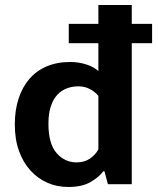

<svg xmlns="http://www.w3.org/2000/svg" viewBox="-20 -734 631 765"><path d="M372 -714H505V-639H586V-562H505V0H410L396 -52H392Q373 -27 339.5 -8Q306 11 252 11Q207 11 168.5 -6Q130 -23 101 -55Q72 -87 55.5 -133Q39 -179 39 -238Q39 -295 54 -341Q69 -387 97 -419.5Q125 -452 166 -469.5Q207 -487 260 -487Q294 -487 324.5 -477Q355 -467 372 -451V-562H254V-639H372ZM372 -352Q359 -368 338.5 -379Q318 -390 292 -390Q268 -390 246.5 -382Q225 -374 208.5 -356.5Q192 -339 182.5 -310.5Q173 -282 173 -241Q173 -161 205.5 -124Q238 -87 285 -87Q317 -87 339 -102.5Q361 -118 372 -139Z"/></svg>

Font: Mukta Vaani
Style: Bold
Weight: 700
Designer: Noopur Datye, Girish Dalvi, Yashodeep Gholap, Pallavi Karambelkar
Foundry: Ek Type
Version: Version 2.538;PS 1.000;hotconv 16.6.51;makeotf.lib2.5.65220;